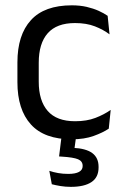

<svg xmlns="http://www.w3.org/2000/svg" viewBox="-20 -520 474 732"><path d="M253.8 11.1Q148.9 11.1 97.7 -45.7Q46.4 -102.4 46.4 -206.6V-282.3Q46.4 -386.8 97.9 -443.2Q149.3 -499.7 253.8 -499.7Q284.9 -499.7 310.4 -493.8Q336 -487.8 356.2 -478.7Q376.4 -469.5 390.4 -459.7L397.6 -389.1Q373.8 -407.1 341.7 -419.6Q309.6 -432.1 265.9 -432.1Q196.1 -432.1 161.9 -393.2Q127.7 -354.4 127.7 -280.7V-208.7Q127.7 -136.1 161.9 -97Q196.1 -57.8 266.2 -57.8Q310.8 -57.8 343.7 -70.5Q376.6 -83.1 402 -100.9L394.7 -29.5Q372.4 -14.4 337 -1.7Q301.6 11.1 253.8 11.1ZM271.4 -8.5 261.1 67.3 226.5 43.7Q233.8 43.4 242.1 43.2Q250.3 43.1 258.1 43.6Q308 45.9 331.9 63.7Q355.8 81.5 355.8 116V118.7Q355.8 156.2 328.5 174.3Q301.3 192.4 250.1 192.4Q229.8 192.4 210.7 189.3Q191.6 186.1 177.5 182.4L168 131.3Q183.5 136.6 201.8 139.8Q220.1 143 240.2 143Q267.2 143 281.2 135.4Q295.1 127.8 295.1 113.3V112.2Q295.1 94.6 277.6 87.2Q260.1 79.9 216.9 77.2Q212 76.7 209.3 76.7Q206.5 76.6 205.2 76.5L215.7 -8.5Z"/></svg>

Font: Anek Odia Medium
Style: Regular
Weight: 500
Designer: Yesha Goshar & Mahesh Sahu (Odia), Yesha Goshar (Latin)
Foundry: Ek Type
Version: Version 1.003